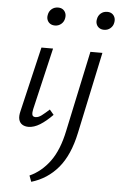

<svg xmlns="http://www.w3.org/2000/svg" viewBox="-61 -672 625 1004"><g transform="rotate(5 251.5 -170.0)"><path d="M102 5Q83 5 69.5 -3.5Q56 -12 51.5 -29.5Q47 -47 54 -74L134 -414H195L119 -89Q115 -71 117.5 -60Q120 -49 135 -49Q150 -49 166.5 -61.5Q183 -74 206 -95L228 -69Q194 -34 162.5 -14.5Q131 5 102 5ZM194 -535Q179 -535 168.5 -542Q158 -549 153.5 -561Q149 -573 152 -587Q155 -606 169 -618Q183 -630 203 -630Q218 -630 228 -623Q238 -616 242.5 -604Q247 -592 244 -577Q241 -559 227 -547Q213 -535 194 -535ZM301 8 391 -414H454L363 14Q338 132 282 198.5Q226 265 142 290L130 258Q192 230 236 170Q280 110 301 8ZM452 -535Q437 -535 426.5 -542Q416 -549 411.5 -561Q407 -573 410 -587Q413 -606 427 -618Q441 -630 461 -630Q476 -630 486 -623Q496 -616 500.5 -604Q505 -592 502 -577Q499 -559 485 -547Q471 -535 452 -535Z"/></g></svg>

Font: Ysabeau Office
Style: Italic
Weight: 400
Italic angle: -12°
Designer: Christian Thalmann (Catharsis Fonts)
Version: Version 2.001;gftools[0.9.30]; featfreeze: tnum,lnum,ss02